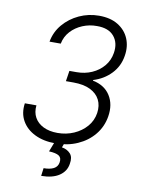

<svg xmlns="http://www.w3.org/2000/svg" viewBox="-100 -805 798 1076"><g transform="rotate(10 299.0 -267.0)"><path d="M257.3 9.8Q189.9 9.8 140.4 -14.4Q90.8 -38.6 66.4 -81.8Q42 -125 50.3 -181.6H116.2Q111.8 -142.1 128.2 -112.5Q144.5 -83 178.2 -66.4Q211.9 -49.8 258.8 -49.8Q308.6 -49.8 351.6 -68.6Q394.5 -87.4 423.3 -120.6Q452.1 -153.8 459 -198.2Q465.3 -241.2 448.7 -273.9Q432.1 -306.6 394.3 -325.2Q356.4 -343.8 298.3 -343.8H255.4L264.6 -403.8H305.2Q352.5 -403.8 392.3 -421.4Q432.1 -439 459 -470.9Q485.8 -502.9 492.7 -546.4Q502 -604.5 470.7 -641.6Q439.5 -678.7 373.5 -678.2Q331.1 -678.7 291.7 -662.4Q252.4 -646 225.3 -616.2Q198.2 -586.4 190.4 -545.9H126.5Q136.7 -602.5 173.3 -645.5Q210 -688.5 262.9 -712.9Q315.9 -737.3 375.5 -737.3Q440.9 -737.3 484.1 -710.4Q527.3 -683.6 545.9 -639.2Q564.5 -594.7 555.7 -541.5Q546.4 -480.5 505.1 -437.5Q463.9 -394.5 404.3 -376.5V-373Q471.7 -359.4 503.2 -309.6Q534.7 -259.8 523.4 -190.4Q513.7 -130.9 476.8 -85.7Q439.9 -40.5 383.3 -15.4Q326.7 9.8 257.3 9.8ZM254.9 -2.9H308.6L297.9 25.4Q328.1 30.3 346.4 50.3Q364.7 70.3 357.4 108.9Q351.1 151.9 313.5 177.2Q275.9 202.6 210.9 203.1L216.8 158.2Q252.4 158.2 274.2 147Q295.9 135.7 299.8 110.8Q304.2 84.5 287.6 73.2Q271 62 230.5 60.1Z"/></g></svg>

Font: Inter Tight Light
Style: Italic
Weight: 300
Italic angle: -9.39999°
Designer: Rasmus Andersson
Foundry: rsms
Version: Version 3.004